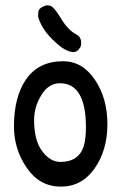

<svg xmlns="http://www.w3.org/2000/svg" viewBox="-20 -694 443 715"><path d="M276 -514Q267 -500 253.5 -500Q240 -500 221.5 -510Q203 -520 175.5 -547Q148 -574 135 -599.5Q122 -625 122 -634.5Q122 -644 123.5 -652.5Q125 -661 136.5 -667.5Q148 -674 155 -674Q162 -674 166 -673Q181 -669 207 -625.5Q233 -582 264 -566Q280 -558 282 -540Q284 -522 276 -514ZM215 -466Q287 -466 333.5 -397Q380 -328 380 -231.5Q380 -135 332.5 -67Q285 1 206.5 1Q128 1 80 -68.5Q32 -138 32 -223Q32 -332 76 -397Q123 -466 215 -466ZM203 -384Q161 -384 134 -340Q107 -296 107 -247Q107 -171 137 -131Q167 -91 205 -91Q273 -91 292 -150Q300 -178 300 -220Q300 -384 203 -384Z"/></svg>

Font: Patrick Hand
Style: Regular
Weight: 400
Designer: Patrick Wagesreiter
Foundry: Patrick Wagesreiter
Version: Version 1.003;PS 001.003;hotconv 1.0.70;makeotf.lib2.5.58329